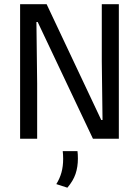

<svg xmlns="http://www.w3.org/2000/svg" viewBox="-20 -659 660 912"><path d="M201.5 -639 461 -89H467L463.5 -368V-639H544.5V0H421.5L159 -554.5H153L156.5 -262.5V0H75.5V-639ZM348 59Q349 65.5 349.5 74.8Q350 84 350 94.5Q350 134 338.8 167.2Q327.5 200.5 300 232.5L247.5 215.5Q264 189 272 160Q280 131 280 95Q280 85.5 279.5 76.8Q279 68 278 59Z"/></svg>

Font: Anek Latin
Style: Regular
Weight: 400
Designer: Yesha Goshar
Foundry: Ek Type
Version: Version 1.003